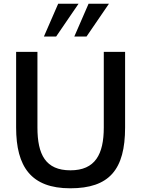

<svg xmlns="http://www.w3.org/2000/svg" viewBox="-20 -1002 761 1036"><path d="M67 -314C67 -102 148 14 359 14C570 14 655 -87 655 -314V-722H540V-314C540 -170 494 -83 360 -83C226 -83 182 -168 182 -314V-722H67ZM404 -982H294L217 -805H283ZM568 -982H458L381 -805H447Z"/></svg>

Font: Perun Medium
Style: Regular
Weight: 500
Foundry: Copyright (c) Stefan Peev, Context Ltd, 2016
Version: Version 1.089